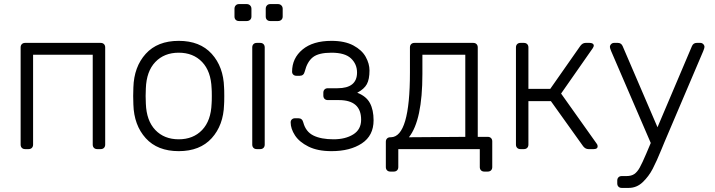

<svg xmlns="http://www.w3.org/2000/svg" viewBox="-20 -730 3500 940"><path d="M103 0Q93 0 87 -6Q81 -12 81 -22V-498Q81 -508 87 -514Q93 -520 103 -520H473Q483 -520 489 -514Q495 -508 495 -498V-22Q495 -12 489 -6Q483 0 473 0H456Q446 0 440 -6Q434 -12 434 -22V-462H142V-22Q142 -12 136 -6Q130 0 120 0Z M855 10Q751 10 693.5 -53.5Q636 -117 633 -218L632 -260L633 -302Q636 -403 693.5 -466.5Q751 -530 855 -530Q959 -530 1016.5 -466.5Q1074 -403 1077 -302Q1078 -292 1078 -260Q1078 -228 1077 -218Q1074 -117 1016.5 -53.5Q959 10 855 10ZM855 -48Q926 -48 969.5 -93.5Q1013 -139 1016 -223Q1017 -233 1017 -260Q1017 -287 1016 -297Q1013 -381 969.5 -426.5Q926 -472 855 -472Q784 -472 740.5 -426.5Q697 -381 694 -297L693 -260L694 -223Q697 -139 740.5 -93.5Q784 -48 855 -48Z M1237 0Q1227 0 1221 -6Q1215 -12 1215 -22V-498Q1215 -508 1221 -514Q1227 -520 1237 -520H1254Q1264 -520 1270 -514Q1276 -508 1276 -498V-22Q1276 -12 1270 -6Q1264 0 1254 0ZM1150 -627Q1140 -627 1134 -633Q1128 -639 1128 -649V-687Q1128 -697 1134 -703.5Q1140 -710 1150 -710H1188Q1198 -710 1204.5 -703.5Q1211 -697 1211 -687V-649Q1211 -639 1204.5 -633Q1198 -627 1188 -627ZM1303 -627Q1293 -627 1287 -633Q1281 -639 1281 -649V-687Q1281 -697 1287 -703.5Q1293 -710 1303 -710H1341Q1351 -710 1357.5 -703.5Q1364 -697 1364 -687V-649Q1364 -639 1357.5 -633Q1351 -627 1341 -627Z M1603 10Q1535 10 1490 -12.5Q1445 -35 1424 -67.5Q1403 -100 1403 -131Q1403 -140 1409 -145.5Q1415 -151 1424 -151H1441Q1460 -151 1465 -130Q1477 -85 1514.5 -66.5Q1552 -48 1613 -48Q1671 -48 1709.5 -72Q1748 -96 1748 -144Q1748 -240 1639 -240H1585Q1575 -240 1569 -246Q1563 -252 1563 -262V-276Q1563 -286 1569 -292Q1575 -298 1585 -298H1632Q1728 -298 1728 -375Q1728 -416 1698.5 -444Q1669 -472 1603 -472Q1540 -472 1512 -450Q1484 -428 1472 -380Q1467 -359 1448 -359H1431Q1422 -359 1416 -364.5Q1410 -370 1410 -379Q1410 -445 1461 -487.5Q1512 -530 1603 -530Q1668 -530 1710 -507.5Q1752 -485 1770.5 -451.5Q1789 -418 1789 -385Q1789 -342 1776 -318Q1763 -294 1729 -276Q1773 -259 1791 -225.5Q1809 -192 1809 -141Q1809 -66 1751.5 -28Q1694 10 1603 10Z M1891 110Q1881 110 1875 104Q1869 98 1869 88V-36Q1869 -46 1875 -52Q1881 -58 1891 -58H1894Q1987 -60 1987 -375V-498Q1987 -508 1993 -514Q1999 -520 2009 -520H2297Q2307 -520 2313 -514Q2319 -508 2319 -498V-60H2368Q2378 -60 2384 -54Q2390 -48 2390 -38V88Q2390 98 2384 104Q2378 110 2368 110H2351Q2341 110 2335 104Q2329 98 2329 88V0H1930V88Q1930 98 1924 104Q1918 110 1908 110ZM2258 -60V-462H2048V-368Q2048 -141 1982 -58Z M2901 -27Q2906 -21 2906 -14Q2906 0 2887 0H2861Q2846 0 2835 -14L2677 -235H2567V-22Q2567 -12 2561 -6Q2555 0 2545 0H2528Q2518 0 2512 -6Q2506 -12 2506 -22V-498Q2506 -508 2512 -514Q2518 -520 2528 -520H2545Q2555 -520 2561 -514Q2567 -508 2567 -498V-295H2674L2821 -505Q2832 -520 2847 -520H2867Q2876 -520 2881.5 -516.5Q2887 -513 2887 -506Q2887 -502 2882 -494L2727 -272Z M3409 -520Q3417 -520 3423 -514Q3429 -508 3429 -500Q3429 -495 3423 -480L3233 -34L3219 0Q3195 59 3175.5 96.5Q3156 134 3126.5 162Q3097 190 3058 190H3024Q3014 190 3008 184Q3002 178 3002 168V154Q3002 144 3008 138Q3014 132 3024 132H3047Q3071 132 3085.5 122Q3100 112 3112 90.5Q3124 69 3144 22L3166 -30L2972 -480Q2966 -495 2966 -500Q2966 -508 2972 -514Q2978 -520 2986 -520H3005Q3021 -520 3028 -505L3199 -107L3368 -505Q3375 -520 3391 -520Z"/></svg>

Font: Rubik AZ
Style: Regular
Weight: 300
Designer: Hubert and Fischer
Foundry: Hubert & Fischer
Version: Version 2.000